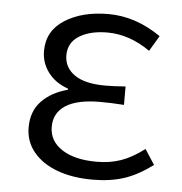

<svg xmlns="http://www.w3.org/2000/svg" viewBox="-45 -588 609 644"><g transform="rotate(5 259.5 -266.0)"><path d="M61 -143Q61 -198 94 -232Q127 -266 181 -280V-284Q138 -299 114 -331Q90 -363 90 -403Q90 -471 148.5 -508Q207 -545 295 -545Q387 -545 472 -486L441 -434Q371 -483 297 -483Q239 -483 202.5 -460.5Q166 -438 166 -395Q166 -354 201 -329.5Q236 -305 305 -305Q333 -305 373 -308V-246Q330 -249 293 -249Q216 -249 177 -224Q138 -199 138 -152Q138 -104 181 -76Q224 -48 298 -48Q343 -48 380 -61Q417 -74 458 -105L491 -54Q441 -17 395 -2Q349 13 289 13Q222 13 170.5 -6Q119 -25 90 -60.5Q61 -96 61 -143Z"/></g></svg>

Font: Nebula Sans Book
Style: Regular
Weight: 400
Designer: Paul D. Hunt for Adobe (as Source Sans)
Foundry: Nebula Entertainment & Broadcasting LLC
Version: Version 1.010